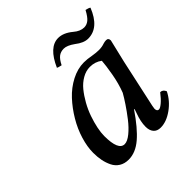

<svg xmlns="http://www.w3.org/2000/svg" viewBox="-167 -723 857 857"><g transform="rotate(-45 261.5 -294.5)"><path d="M356 -220.2Q372.1 -261.7 380.9 -311.8Q389.6 -361.8 391.1 -387.2Q366.7 -405.8 334 -405.8Q309.1 -405.8 285.2 -392.1Q261.2 -378.4 242.9 -356Q224.6 -333.5 208.7 -305.2Q192.9 -276.9 182.6 -247.3Q172.4 -217.8 166.7 -190.4Q161.1 -163.1 161.1 -142.1Q161.1 -51.8 200.2 -51.8Q217.8 -51.8 241.7 -71.3Q265.6 -90.8 288.1 -119.9Q310.5 -148.9 327.6 -174.6Q344.7 -200.2 356 -220.2ZM469.2 -439Q483.9 -439 483.9 -422.9Q481.4 -413.1 458 -314L416 -121.1Q405.8 -76.7 405.8 -69.8Q405.8 -53.2 418 -53.2Q425.8 -53.2 441.4 -66.2Q457 -79.1 476.1 -104Q492.2 -104 500 -85.9Q480 -45.4 441.4 -17.8Q402.8 9.8 366.2 9.8Q343.8 9.8 332.3 -3.9Q320.8 -17.6 320.8 -41Q320.8 -72.8 335 -110.8L341.8 -130.9L339.8 -132.8Q291 -61 249.5 -25.6Q208 9.8 164.1 9.8Q138.7 9.8 120.1 -1.7Q101.6 -13.2 91.8 -33.2Q82 -53.2 77.6 -75.4Q73.2 -97.7 73.2 -124Q73.2 -161.6 86.4 -205.3Q99.6 -249 124 -290Q148.4 -331.1 179.4 -364.5Q210.4 -397.9 250 -418.5Q289.6 -439 329.1 -439Q350.6 -439 376 -434.1Q398.9 -430.2 416 -430.2Q435.5 -430.2 451.2 -436Q461.4 -439 469.2 -439ZM440.9 -547.9Q457 -547.9 470.7 -558.8Q484.4 -569.8 500 -599.1Q515.1 -596.2 522.9 -590.8Q486.8 -500 418 -500Q390.6 -500 358.9 -524.9Q329.6 -545.9 309.1 -545.9Q289.6 -545.9 276.1 -535.6Q262.7 -525.4 250 -500Q231 -503.9 227.1 -506.8Q267.1 -597.2 325.2 -597.2Q357.9 -597.2 392.1 -568.8Q416.5 -547.9 440.9 -547.9Z"/></g></svg>

Font: Common Serif News
Style: Italic
Weight: 450
Italic angle: -12°
Designer: Philipp H. Poll, Khaled Hosny
Foundry: Stefan Peev, Context Ltd.
Version: Version 1.026